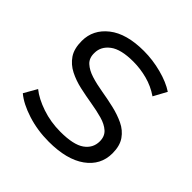

<svg xmlns="http://www.w3.org/2000/svg" viewBox="-146 -653 781 781"><g transform="rotate(45 244.5 -262.5)"><path d="M240 5Q175 5 117 -13.5Q59 -32 26 -60L58 -116Q89 -91 139 -74Q189 -57 245 -57Q320 -57 353 -80.5Q386 -104 386 -143Q386 -172 367.5 -188.5Q349 -205 318.5 -213.5Q288 -222 251.5 -228Q215 -234 179 -242Q143 -250 112.5 -265.5Q82 -281 63.5 -308Q45 -335 45 -380Q45 -445 99 -487.5Q153 -530 253 -530Q304 -530 355 -516.5Q406 -503 439 -481L408 -424Q373 -448 333 -458.5Q293 -469 253 -469Q182 -469 149 -444Q116 -419 116 -382Q115 -352 133.5 -335Q152 -318 182.5 -308.5Q213 -299 249.5 -293Q286 -287 322.5 -278.5Q359 -270 389.5 -255.5Q420 -241 438.5 -214.5Q457 -188 457 -145Q457 -77 400 -36Q343 5 240 5Z"/></g></svg>

Font: Montserrat
Style: Regular
Weight: 400
Designer: Julieta Ulanovsky
Foundry: Julieta Ulanovsky
Version: Version 9.000; ttfautohint (v1.8.4.7-5d5b)